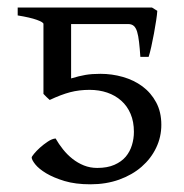

<svg xmlns="http://www.w3.org/2000/svg" viewBox="-20 -474 487 509"><path d="M407.7 -143.1Q407.7 -110.8 394 -82.3Q380.4 -53.7 355.5 -32Q330.6 -10.3 295.9 2.2Q261.2 14.6 219.7 14.6Q180.2 14.6 151.1 5.9Q122.1 -2.9 102.5 -14.6Q83 -26.4 73.5 -38.3Q64 -50.3 64 -56.6Q64 -58.6 70.3 -66.4Q76.7 -74.2 86.2 -82.8Q95.7 -91.3 106.7 -98.6Q117.7 -106 127.4 -106.9Q135.7 -92.3 147 -78.1Q158.2 -64 172.1 -53Q186 -42 202.4 -35.4Q218.8 -28.8 237.8 -28.8Q264.6 -28.8 283.4 -37.1Q302.2 -45.4 313.5 -58.8Q324.7 -72.3 329.8 -89.4Q335 -106.4 335 -124.5Q335 -151.4 326.2 -172.1Q317.4 -192.9 301.5 -207Q285.6 -221.2 264.2 -228.5Q242.7 -235.8 217.3 -235.8Q189.9 -235.8 165.8 -229.5Q141.6 -223.1 111.8 -209Q108.9 -211.4 103.3 -216.8Q97.7 -222.2 95.2 -225.1V-410.6Q95.2 -415 77.6 -421.4Q60.1 -427.7 26.9 -433.1V-454.1H382.8L397 -445.3Q396.5 -436 394 -419.7Q391.6 -403.3 388.2 -385.3Q384.8 -367.2 381.1 -350.3Q377.4 -333.5 374 -323.2H352.1Q350.6 -346.2 348.6 -362.8Q346.7 -379.4 343.5 -389.9Q340.3 -400.4 334.7 -405.3Q329.1 -410.2 320.3 -410.2H168.5V-266.1Q189.5 -272.5 206.5 -275.4Q223.6 -278.3 246.1 -278.3Q276.9 -278.3 305.9 -270Q335 -261.7 357.7 -244.9Q380.4 -228 394 -202.6Q407.7 -177.2 407.7 -143.1Z"/></svg>

Font: Gentium Plus APac
Style: Regular
Weight: 400
Designer: J. Victor Gaultney, Annie Olsen, Iska Routamaa, Becca Hirsbrunner
Foundry: SIL International
Version: Version 5.000